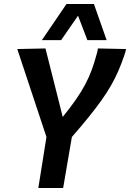

<svg xmlns="http://www.w3.org/2000/svg" viewBox="-20 -947 655 967"><path d="M173 0 214 -257 67 -700 209 -703 296 -358Q334 -405 361.5 -444.5Q389 -484 408.5 -520.5Q428 -557 441.5 -593.5Q455 -630 465 -668Q468 -677 470 -685.5Q472 -694 473 -703L615 -700Q613 -691 610.5 -682Q608 -673 605 -665Q592 -627 576.5 -591Q561 -555 540 -518Q519 -481 490.5 -441Q462 -401 425.5 -356Q389 -311 342 -257L298 0ZM191 -745 315 -927H453L517 -745H420L373 -868L288 -745Z"/></svg>

Font: Georama ExtraCondensed Thin SemiBold
Style: Italic
Weight: 600
Italic angle: -9°
Version: Version 1.001